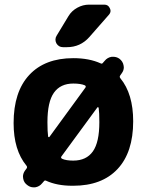

<svg xmlns="http://www.w3.org/2000/svg" viewBox="-20 -805 623 820"><path d="M185.5 -221.7Q186.5 -219.7 188.5 -219.2Q190.4 -218.8 191.4 -220.7L344.7 -430.7Q348.6 -436.5 342.8 -440.4Q325.2 -448.2 293 -448.2Q238.3 -448.2 210.4 -409.2Q182.6 -370.1 182.6 -283.2Q182.6 -242.2 185.5 -221.7ZM242.2 -136.7Q238.3 -130.9 245.1 -127Q261.7 -119.1 293 -119.1Q348.6 -119.1 376.5 -158.2Q404.3 -197.3 404.3 -283.2Q404.3 -325.2 401.4 -344.7Q400.4 -346.7 398.4 -347.2Q396.5 -347.7 395.5 -345.7ZM176.8 -33.2Q170.9 -36.1 167 -30.3L160.2 -22.5Q148.4 -7.8 129.9 -4.9Q127 -4.9 123 -4.9Q109.4 -4.9 97.7 -13.7Q82 -24.4 79.1 -42Q78.1 -45.9 78.1 -50.8Q78.1 -63.5 85.9 -75.2L93.8 -85.9Q97.7 -91.8 92.8 -97.7Q38.1 -164.1 38.1 -279.3Q38.1 -413.1 105 -484.9Q171.9 -556.6 293 -556.6Q361.3 -556.6 410.2 -534.2Q416 -531.2 419.9 -537.1L426.8 -544.9Q438.5 -559.6 457 -562.5Q460 -562.5 463.9 -562.5Q477.5 -562.5 489.3 -554.7Q504.9 -543 507.8 -525.4Q508.8 -521.5 508.8 -517.6Q508.8 -503.9 500 -492.2L493.2 -482.4Q489.3 -476.6 494.1 -470.7Q548.8 -404.3 548.8 -287.1Q548.8 -154.3 481.9 -83Q415 -11.7 293 -11.7Q290 -11.7 288.1 -11.7Q223.6 -11.7 176.8 -33.2ZM249 -603.5Q230.5 -603.5 220.7 -620.1Q216.8 -627.9 216.8 -635.7Q216.8 -644.5 221.7 -652.3L272.5 -736.3Q286.1 -758.8 310.1 -772Q334 -785.2 360.4 -785.2H425.8Q442.4 -785.2 449.2 -769.5Q452.1 -763.7 452.1 -758.8Q452.1 -750 445.3 -742.2L361.3 -646.5Q323.2 -603.5 265.6 -603.5Z"/></svg>

Font: Gen Jyuu Gothic Bold
Style: Bold
Weight: 700
Designer: [Source Han Sans]
Ryoko NISHIZUKA  (kana & ideographs); Paul D. Hunt (Latin, Greek & Cyrillic); Wenlong ZHANG  (bopomofo
Version: Version 1.002.20150607